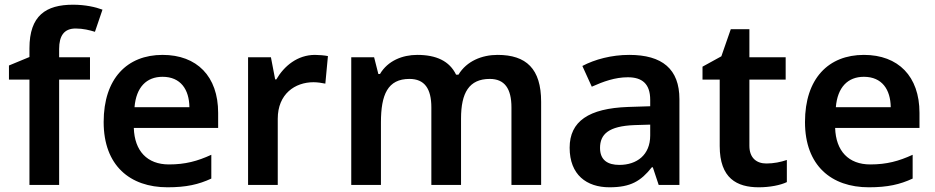

<svg xmlns="http://www.w3.org/2000/svg" viewBox="-20 -785 3969 815"><path d="M362 -447V-542H231V-577C231 -633 252 -664 301 -664C333 -664 360 -657 383 -650L415 -744C386 -755 342 -765 290 -765C175 -765 105 -719 105 -580V-543L18 -507V-447H105V0H231V-447Z M670 -552C520 -552 420 -452 420 -267C420 -82 532 10 691 10C771 10 823 -2 877 -27V-128C818 -101 767 -87 697 -87C605 -87 551 -144 548 -242H906V-306C906 -461 816 -552 670 -552ZM670 -459C747 -459 783 -405 784 -330H551C558 -415 602 -459 670 -459Z M1317 -552C1243 -552 1186 -505 1153 -448H1148L1130 -542H1033V0H1159V-281C1159 -386 1232 -436 1311 -436C1326 -436 1348 -433 1361 -430L1372 -547C1357 -550 1334 -552 1317 -552Z M2092 -552C2026 -552 1961 -526 1926 -468H1916C1888 -526 1832 -552 1751 -552C1688 -552 1626 -527 1593 -471H1586L1568 -542H1471V0H1597V-265C1597 -384 1626 -450 1718 -450C1782 -450 1811 -409 1811 -329V0H1937V-282C1937 -391 1971 -450 2059 -450C2122 -450 2151 -409 2151 -329V0H2277V-353C2277 -493 2214 -552 2092 -552Z M2651 -552C2576 -552 2505 -533 2452 -505L2492 -417C2541 -439 2591 -457 2645 -457C2705 -457 2740 -430 2740 -361V-334L2646 -331C2479 -325 2398 -270 2398 -158C2398 -43 2470 10 2567 10C2657 10 2700 -16 2747 -75H2751L2776 0H2864V-364C2864 -492 2791 -552 2651 -552ZM2674 -254 2740 -256V-210C2740 -127 2683 -85 2609 -85C2560 -85 2527 -105 2527 -157C2527 -215 2563 -250 2674 -254Z M3233 -91C3191 -91 3161 -115 3161 -166V-447H3315V-542H3161V-661H3082L3042 -546L2962 -502V-447H3035V-165C3035 -28 3108 10 3201 10C3248 10 3293 1 3320 -12V-106C3294 -97 3264 -91 3233 -91Z M3647 -552C3497 -552 3397 -452 3397 -267C3397 -82 3509 10 3668 10C3748 10 3800 -2 3854 -27V-128C3795 -101 3744 -87 3674 -87C3582 -87 3528 -144 3525 -242H3883V-306C3883 -461 3793 -552 3647 -552ZM3647 -459C3724 -459 3760 -405 3761 -330H3528C3535 -415 3579 -459 3647 -459Z"/></svg>

Font: Noto Sans Tai Tham SemiBold
Style: Regular
Weight: 600
Designer: Monotype Design Team 2013. Revised by David WIlliams 2020
Foundry: Monotype Imaging Inc.
Version: Version 2.002